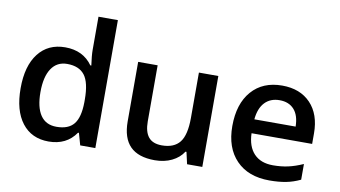

<svg xmlns="http://www.w3.org/2000/svg" viewBox="-76 -937 1986 1123"><g transform="rotate(10 917.0 -375.0)"><path d="M264.2 9.8Q163.1 9.8 106.4 -63.5Q49.8 -136.7 49.8 -269Q49.8 -401.9 107.2 -475.8Q164.6 -549.8 266.1 -549.8Q372.6 -549.8 428.2 -471.2H434.1Q425.8 -529.3 425.8 -563V-759.8H541V0H451.2L431.2 -70.8H425.8Q370.6 9.8 264.2 9.8ZM294.9 -83Q365.7 -83 397.9 -122.8Q430.2 -162.6 431.2 -252V-268.1Q431.2 -370.1 397.9 -413.1Q364.7 -456.1 293.9 -456.1Q233.4 -456.1 200.7 -407Q168 -357.9 168 -267.1Q168 -177.2 199.7 -130.1Q231.4 -83 294.9 -83Z M1085.9 0 1069.8 -70.8H1064Q1040 -33.2 995.8 -11.7Q951.7 9.8 895 9.8Q796.9 9.8 748.5 -39.1Q700.2 -87.9 700.2 -187V-540H815.9V-207Q815.9 -145 841.3 -114Q866.7 -83 920.9 -83Q993.2 -83 1027.1 -126.2Q1061 -169.4 1061 -271V-540H1176.3V0Z M1575.7 9.8Q1449.7 9.8 1378.7 -63.7Q1307.6 -137.2 1307.6 -266.1Q1307.6 -398.4 1373.5 -474.1Q1439.5 -549.8 1554.7 -549.8Q1661.6 -549.8 1723.6 -484.9Q1785.6 -419.9 1785.6 -306.2V-244.1H1425.8Q1428.2 -165.5 1468.3 -123.3Q1508.3 -81.1 1581.1 -81.1Q1628.9 -81.1 1670.2 -90.1Q1711.4 -99.1 1758.8 -120.1V-26.9Q1716.8 -6.8 1673.8 1.5Q1630.9 9.8 1575.7 9.8ZM1554.7 -462.9Q1500 -462.9 1467 -428.2Q1434.1 -393.6 1427.7 -327.1H1672.9Q1671.9 -394 1640.6 -428.5Q1609.4 -462.9 1554.7 -462.9Z"/></g></svg>

Font: f0_41340          
Style: Regular
Weight: 600
Foundry: Ascender Corporation
Version: Version 1.10